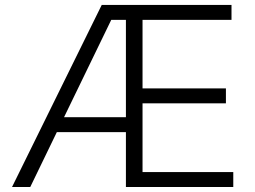

<svg xmlns="http://www.w3.org/2000/svg" viewBox="-20 -747 1020 767"><path d="M549.4 -59.7V-334.2H882.5V-393.8H549.4V-667.6H904.8V-727.3H386.4L28.1 0H100.9L207 -219.1H483V0H911.9V-59.7ZM235.8 -278.8 424.4 -667.6H483V-278.8Z"/></svg>

Font: TID UI Light
Style: Regular
Weight: 300
Designer: The TID Project Authors
Foundry: Bakken & Bæck
Version: Version 1.001;hotconv 1.0.109;makeotfexe 2.5.65596